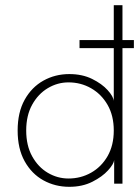

<svg xmlns="http://www.w3.org/2000/svg" viewBox="-20 -708 536 740"><path d="M286.5 -522.5V-553.5H496V-522.5ZM247 12Q192.5 12 147.2 -13Q102 -38 75 -86.5Q48 -135 48 -205Q48 -275 75 -323.5Q102 -372 147.2 -397.2Q192.5 -422.5 247 -422.5Q297 -422.5 335 -403.8Q373 -385 395 -360.5Q417 -336 418.5 -319V-688H452V0H420V-91Q418.5 -76 396.5 -51.5Q374.5 -27 336 -7.5Q297.5 12 247 12ZM244 -20Q291.5 -20 331.2 -42.5Q371 -65 394.8 -106.5Q418.5 -148 418.5 -205Q418.5 -262 394.8 -303.5Q371 -345 331.2 -367.8Q291.5 -390.5 244 -390.5Q201.5 -390.5 164.2 -368.2Q127 -346 104 -304.5Q81 -263 81 -205Q81 -147 104 -105.5Q127 -64 164.2 -42Q201.5 -20 244 -20Z"/></svg>

Font: League Spartan Extralight
Style: Regular
Weight: 200
Foundry: The League of Moveable Type
Version: Version 2.300; ttfautohint (v1.8.3)